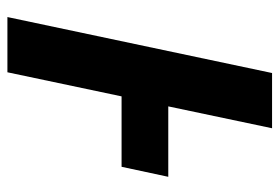

<svg xmlns="http://www.w3.org/2000/svg" viewBox="-138 -616 754 518"><g transform="rotate(90 239.0 -357.0)"><path d="M26 0 177 -714H326L267 -434H457L430 -308H240L175 0Z"/></g></svg>

Font: BC Sans
Style: Bold Italic
Weight: 700
Italic angle: -12°
Designer: Monotype Design Team
Province of B.C.
Foundry: Monotype Imaging Inc.
Version: Version 2.000;GOOG;noto-source:20170915:90ef993387c0